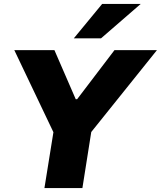

<svg xmlns="http://www.w3.org/2000/svg" viewBox="-20 -961 822 981"><path d="M207 0 266 -367 277 -235 53 -705H258L367 -454H374L565 -705H782L405 -235L459 -367L401 0ZM357 -765 502 -941H699L496 -765Z"/></svg>

Font: Nunito Sans 6pt Black
Style: Italic
Weight: 900
Italic angle: -9°
Version: Version 3.101;gftools[0.9.27]